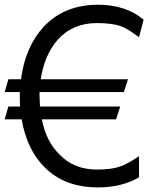

<svg xmlns="http://www.w3.org/2000/svg" viewBox="-21 -1112 657 818"><path d="M491.2 -658.2Q405.3 -658.2 149.4 -658.2Q147.5 -688.5 147.5 -702.1Q147.5 -708 147.5 -719.7Q237.3 -719.7 506.8 -719.7Q511.7 -733.4 524.4 -774.4Q430.7 -774.4 152.3 -774.4Q168.9 -877.9 223.6 -941.4Q288.1 -1013.7 390.6 -1013.7Q456.1 -1013.7 492.2 -1001Q524.4 -989.3 571.3 -953.1Q578.1 -977.5 590.8 -1028.3Q514.6 -1091.8 396.5 -1091.8Q252.9 -1091.8 165 -998Q86.9 -913.1 68.4 -774.4Q50.8 -774.4 14.6 -774.4Q10.7 -760.7 -1 -719.7Q14.6 -719.7 63.5 -719.7Q63.5 -714.8 63.5 -699.2Q63.5 -670.9 64.5 -658.2Q47.9 -658.2 14.6 -658.2Q10.7 -644.5 -1 -603.5Q16.6 -603.5 71.3 -603.5Q93.8 -472.7 170.9 -397.5Q255.9 -313.5 396.5 -313.5Q497.1 -313.5 571.3 -356.4Q571.3 -385.7 571.3 -446.3Q516.6 -410.2 489.3 -402.3Q454.1 -389.6 392.6 -389.6Q293 -389.6 232.4 -454.1Q175.8 -508.8 157.2 -603.5Q262.7 -603.5 473.6 -603.5Q478.5 -617.2 491.2 -658.2Z"/></svg>

Font: Das Gitter
Style: Book
Weight: 400
Version: Version 006.000